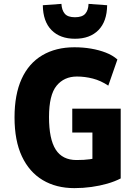

<svg xmlns="http://www.w3.org/2000/svg" viewBox="-20 -960 708 991"><path d="M364 11Q270 11 200.5 -30.5Q131 -72 93 -153Q55 -234 55 -354Q55 -472 91.5 -552.5Q128 -633 198 -674.5Q268 -716 364 -716Q409 -716 450 -709Q491 -702 526 -688.5Q561 -675 586 -653L539 -518Q500 -544 459 -554.5Q418 -565 377 -565Q311 -565 272 -517.5Q233 -470 233 -356Q233 -242 267.5 -188Q302 -134 375 -134Q415 -134 443.5 -138Q472 -142 500 -153L457 -110V-276H353V-399H603V-39Q572 -23 533.5 -12Q495 -1 452 5Q409 11 364 11ZM367 -760Q290 -760 246 -804.5Q202 -849 201 -933L297 -940Q299 -907 314.5 -889Q330 -871 367 -871Q404 -871 420 -889Q436 -907 437 -940L533 -933Q532 -849 488 -804.5Q444 -760 367 -760Z"/></svg>

Font: Nunito Sans 7pt Condensed Black
Style: Regular
Weight: 900
Width: 3
Designer: Vernon Adams
Foundry: Vernon Adams
Version: Version 3.101;gftools[0.9.27]